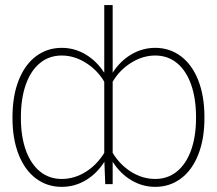

<svg xmlns="http://www.w3.org/2000/svg" viewBox="-20 -727 856 758"><path d="M592.8 10.7Q542.5 10.7 498.5 -15.4Q454.6 -41.5 424.8 -88.4V0H395.5L392.1 -88.4Q362.3 -41.5 318.6 -15.4Q274.9 10.7 223.6 10.7Q166 10.7 121.8 -22.5Q77.6 -55.7 53.5 -117.2Q29.3 -178.7 29.3 -260.7V-264.6Q29.3 -347.7 53.5 -409.4Q77.6 -471.2 121.8 -504.6Q166 -538.1 223.6 -538.1Q274.4 -538.1 317.9 -512.2Q361.3 -486.3 391.6 -439.9V-707H424.8V-439.9Q454.6 -486.3 498.5 -512.2Q542.5 -538.1 592.8 -538.1Q650.4 -538.1 694.6 -504.6Q738.8 -471.2 762.9 -409.4Q787.1 -347.7 787.1 -264.6V-260.7Q787.1 -178.7 762.9 -117.2Q738.8 -55.7 694.6 -22.5Q650.4 10.7 592.8 10.7ZM592.8 -507.8Q543.5 -507.8 497.8 -479.2Q452.1 -450.7 424.8 -404.3V-123.5Q453.6 -76.2 498.3 -48.3Q543 -20.5 592.8 -20.5Q642.1 -20.5 678.5 -50Q714.8 -79.6 734.4 -134Q753.9 -188.5 753.9 -260.7V-264.6Q753.9 -337.9 734.6 -392.8Q715.3 -447.8 679 -477.8Q642.6 -507.8 592.8 -507.8ZM223.6 -20.5Q273.4 -20.5 318.1 -48.3Q362.8 -76.2 391.6 -123.5V-404.3Q364.3 -450.7 318.6 -479.2Q272.9 -507.8 223.6 -507.8Q173.8 -507.8 137.5 -477.8Q101.1 -447.8 81.8 -392.8Q62.5 -337.9 62.5 -264.6V-260.7Q62.5 -188.5 82 -134Q101.6 -79.6 137.9 -50Q174.3 -20.5 223.6 -20.5Z"/></svg>

Font: Pretendard GOV Thin
Style: Regular
Weight: 100
Designer: Base glyphs from Inter by Rasmus Andersson; Hangeul glyphs from Noto Sans CJK(Source Han Sans) by Jang Soo-young and Kan
Foundry: Kil Hyung-jin
Version: Version 1.309